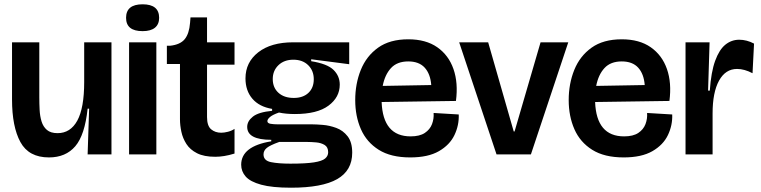

<svg xmlns="http://www.w3.org/2000/svg" viewBox="-20 -719 3543 894"><path d="M208 14Q114 14 75 -57.5Q36 -129 36 -256V-522H163V-266Q163 -237 164.5 -207.5Q166 -178 173.5 -153.5Q181 -129 198.5 -114Q216 -99 248 -99Q308 -99 340 -157.5Q372 -216 372 -337V-522H499V-251V0H388L395 -213H388Q375 -90 330.5 -38Q286 14 208 14Z M581 0V-522H708V0ZM644 -574Q567 -574 567 -636Q567 -699 644 -699Q721 -699 721 -636Q721 -606 701.5 -590Q682 -574 644 -574Z M982 11Q930 11 897.5 -5.5Q865 -22 848 -48.5Q831 -75 824.5 -105.5Q818 -136 818 -164V-421H757V-506H772Q819 -511 840 -536.5Q861 -562 865 -613L867 -638H944V-522H1072V-418H944V-174Q944 -133 963 -117Q982 -101 1010 -101Q1024 -101 1041.5 -105.5Q1059 -110 1072 -119V-4Q1046 4 1024 7.5Q1002 11 982 11Z M1335 155Q1247 155 1196 141Q1145 127 1124 103Q1103 79 1103 48Q1103 -38 1243 -61V-68Q1131 -68 1131 -128Q1131 -155 1157.5 -176Q1184 -197 1247 -203V-212Q1187 -222 1155 -259.5Q1123 -297 1123 -354Q1123 -429 1182.5 -475.5Q1242 -522 1345 -522H1606V-420L1429 -443V-434Q1504 -422 1533 -393.5Q1562 -365 1562 -325Q1562 -266 1509.5 -227Q1457 -188 1353 -188Q1311 -188 1279 -195Q1250 -185 1237.5 -174.5Q1225 -164 1225 -155Q1225 -145 1240 -142.5Q1255 -140 1275 -140H1434Q1452 -140 1483 -137.5Q1514 -135 1545.5 -123.5Q1577 -112 1598.5 -84.5Q1620 -57 1620 -8Q1620 75 1550 115Q1480 155 1335 155ZM1348 -263Q1391 -263 1416 -286.5Q1441 -310 1441 -350Q1441 -390 1415 -415.5Q1389 -441 1346 -441Q1303 -441 1276.5 -415.5Q1250 -390 1250 -351Q1250 -311 1276.5 -287Q1303 -263 1348 -263ZM1332 43Q1404 43 1442 37Q1480 31 1494 19Q1508 7 1508 -10Q1508 -34 1491.5 -44Q1475 -54 1452 -56Q1429 -58 1412 -58H1280Q1238 -43 1222.5 -30.5Q1207 -18 1207 0Q1207 29 1242 36Q1277 43 1332 43Z M1890 14Q1800 14 1743.5 -21.5Q1687 -57 1660.5 -117.5Q1634 -178 1634 -253Q1634 -329 1660 -393.5Q1686 -458 1740.5 -497Q1795 -536 1881 -536Q1963 -536 2016 -499Q2069 -462 2091.5 -397.5Q2114 -333 2103 -249L1757 -244Q1763 -84 1892 -84Q1934 -84 1958 -100Q1982 -116 1991.5 -141Q2001 -166 1999 -193L2116 -186Q2118 -136 2096 -90Q2074 -44 2023.5 -15Q1973 14 1890 14ZM1881 -433Q1829 -433 1800.5 -402Q1772 -371 1762 -319L1988 -323Q1984 -375 1957.5 -404Q1931 -433 1881 -433Z M2292 0 2118 -522H2253L2372 -107H2376L2497 -522H2626L2452 0Z M2884 14Q2794 14 2737.5 -21.5Q2681 -57 2654.5 -117.5Q2628 -178 2628 -253Q2628 -329 2654 -393.5Q2680 -458 2734.5 -497Q2789 -536 2875 -536Q2957 -536 3010 -499Q3063 -462 3085.5 -397.5Q3108 -333 3097 -249L2751 -244Q2757 -84 2886 -84Q2928 -84 2952 -100Q2976 -116 2985.5 -141Q2995 -166 2993 -193L3110 -186Q3112 -136 3090 -90Q3068 -44 3017.5 -15Q2967 14 2884 14ZM2875 -433Q2823 -433 2794.5 -402Q2766 -371 2756 -319L2982 -323Q2978 -375 2951.5 -404Q2925 -433 2875 -433Z M3172 0V-266V-522H3284L3277 -297H3285Q3291 -384 3310 -436Q3329 -488 3357.5 -511Q3386 -534 3422 -534Q3457 -534 3491 -516L3484 -378Q3446 -398 3412 -398Q3358 -398 3328 -343.5Q3298 -289 3298 -191V0Z"/></svg>

Font: Bricolage Grotesque 48pt SemiBold
Style: Regular
Weight: 600
Designer: Mathieu Triay
Foundry: Atelier Triay
Version: Version 1.000; ttfautohint (v1.8.4.7-5d5b);gftools[0.9.32]